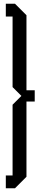

<svg xmlns="http://www.w3.org/2000/svg" viewBox="-20 -780 219 1023"><path d="M60 223H11V155H47V-222L94 -269L47 -316V-692H11V-760H60L121 -699V-299H165V-239H121V162Z"/></svg>

Font: Commune Nuit Debout
Style: Regular
Weight: 400
Designer: Sébastien Marchal
Foundry: Sébastien Marchal
Version: Version 1.003;PS 1.3;hotconv 1.0.88;makeotf.lib2.5.647800